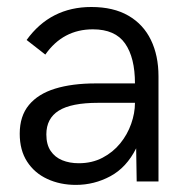

<svg xmlns="http://www.w3.org/2000/svg" viewBox="-20 -516 540 546"><path d="M36.1 0ZM36.1 0ZM195.8 9.8Q150.9 9.8 114.5 -7.1Q78.1 -23.9 57.1 -56.4Q36.1 -88.9 36.1 -135.7Q36.1 -186 62.3 -217.5Q88.4 -249 136.7 -263.9Q185.1 -278.8 252.4 -278.8H363.8Q363.8 -352.1 335.7 -392.3Q307.6 -432.6 244.1 -432.6Q159.2 -432.6 108.9 -360.8L55.7 -402.3Q123.5 -496.1 239.7 -496.1Q302.7 -496.1 345.2 -471.4Q387.7 -446.8 409.2 -402.3Q430.7 -357.9 430.7 -299.3V0H368.7L367.2 -94.2Q339.8 -39.6 293.9 -14.9Q248 9.8 195.8 9.8ZM204.1 -51.8Q241.7 -51.8 271.5 -67.4Q301.3 -83 321.8 -108.2Q342.3 -133.3 353 -163.8Q363.8 -194.3 363.8 -223.6H259.3Q182.6 -223.6 147.2 -201.4Q111.8 -179.2 111.8 -133.8Q111.8 -105 124 -86.9Q136.2 -68.8 157 -60.3Q177.7 -51.8 204.1 -51.8Z"/></svg>

Font: Acari Sans
Style: Regular
Weight: 400
Designer: Alfredo Marco Pradil and Stefan Peev
Foundry: Hanken Design Co.
Version: Version 1.045;February 4, 2021;FontCreator 13.0.0.2655 64-bi